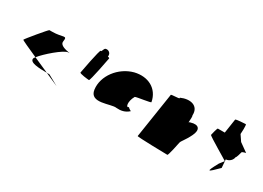

<svg xmlns="http://www.w3.org/2000/svg" viewBox="-19 -1258 2562 1873"><g transform="rotate(30 1262.5 -321.0)"><path d="M75 -270C74 -266 161 -226 263 -181C310 -242 469 -382 517 -382C579 -382 410 -384 420 -449C432 -529 403 -478 277 -478H249C241 -478 77 -280 75 -270ZM249 -158C241 -109 344 -106 435 -105C381 -129 319 -156 263 -181C255 -171 250 -163 249 -158ZM435 -105C506 -74 564 -48 582 -40L464 -105ZM582 -40 588 -37Z M718 -272C716 -260 813 -249 826 -249C838 -249 889 -518 891 -530C892 -534 884 -538 871 -541C873 -548 874 -556 871 -564C865 -588 838 -602 814 -594C808 -594 799 -578 790 -554H783C770 -554 720 -284 718 -272Z M919 -196C938 -52 1132 -160 1194 -148C1243 -144 1290 -152 1332 -191C1324 -193 1294 -212 1297 -217C1271 -188 1253 -257 1295 -330C1309 -340 1470 -358 1462 -368C1436 -506 1313 -570 1171 -535C1014 -493 900 -341 919 -196ZM1297 -217C1297 -217 1297 -218 1297 -218C1297 -218 1297 -217 1297 -217ZM1333 -192 1332 -191C1334 -191 1334 -191 1333 -190Z M1511 -14C1510 -6 1843 0 1853 0C1863 0 1894 -152 1895 -159C1899 -184 1931 -209 1970 -290C2010 -371 1975 -412 1891 -386C1885 -386 1880 -383 1874 -378C1877 -416 1878 -454 1873 -454C1880 -568 1775 -586 1681 -544L1680 -536C1678 -532 1591 -529 1590 -525Z M2125 -382C2123 -371 2377 -226 2369 -226L2331 -177C2253 -34 2275 -54 2376 -154L2369 -246C2385 -246 2434 -261 2442 -314C2449 -314 2465 -371 2467 -382C2469 -392 2516 -400 2509 -400L2414 -468L2370 -533C2371 -540 2377 -642 2366 -642C2355 -642 2255 -636 2254 -628L2230 -468H2152C2145 -468 2127 -392 2125 -382Z"/></g></svg>

Font: Ampere
Style: SCIta
Weight: 400
Version: Version 1